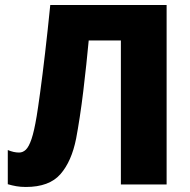

<svg xmlns="http://www.w3.org/2000/svg" viewBox="-20 -734 756 764"><path d="M643 0H461V-573H333Q329 -530 323.5 -478Q318 -426 311.5 -372Q305 -318 297.5 -269Q290 -220 283 -183Q265 -92 220.5 -41Q176 10 83 10Q62 10 45 7Q28 4 11 -1V-137Q23 -132 34 -129.5Q45 -127 56 -127Q71 -127 83 -138.5Q95 -150 105.5 -181Q116 -212 126 -272Q131 -302 140 -368Q149 -434 159.5 -524Q170 -614 180 -714H643Z"/></svg>

Font: Noto Sans Disp ExtBd
Style: Regular
Weight: 800
Designer: Monotype Design Team
Foundry: Monotype Imaging Inc.
Version: Version 2.000;GOOG;noto-source:20170915:90ef993387c0; ttfaut